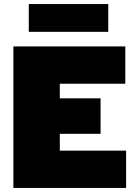

<svg xmlns="http://www.w3.org/2000/svg" viewBox="-20 -927 690 947"><path d="M46 -698H598V-514H275V-442H476V-267H275V-184H602V0H46ZM122 -907H514V-770H122Z"/></svg>

Font: Azeret Mono Black
Style: Regular
Weight: 900
Designer: Martin Vácha
Foundry: Displaay
Version: Version 1.000; Glyphs 3.0.3, build 3074